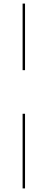

<svg xmlns="http://www.w3.org/2000/svg" viewBox="-20 -800 260 1070"><path d="M106 -780V-409H119.5V-780ZM106 -166V250H119.5V-166Z"/></svg>

Font: Bodoni* 16pt
Style: Bold
Weight: 700
Version: Version 2.3